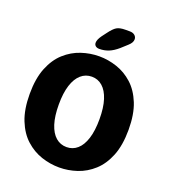

<svg xmlns="http://www.w3.org/2000/svg" viewBox="-147 -914 913 1032"><g transform="rotate(20 309.5 -398.0)"><path d="M309.9 10.5Q258.2 10.5 208 -6.2Q157.8 -23 116.7 -60Q75.6 -96.9 51.1 -158Q26.6 -219.2 26.6 -307.5Q26.6 -395.8 51.1 -456.7Q75.6 -517.6 116.7 -554.5Q157.8 -591.5 208 -608.2Q258.2 -625 309.9 -625Q361.2 -625 411.3 -608.2Q461.4 -591.5 502.3 -554.5Q543.2 -517.6 567.8 -456.7Q592.2 -395.8 592.2 -307.5Q592.2 -219.2 567.8 -158Q543.2 -96.9 502.3 -60Q461.4 -23 411.3 -6.2Q361.2 10.5 309.9 10.5ZM309.9 -106Q345.1 -106 371.1 -128.8Q397.2 -151.5 411.5 -196.4Q425.8 -241.3 425.8 -307.5Q425.8 -373.2 411.5 -417.9Q397.2 -462.6 371.1 -485.5Q345.1 -508.5 309.9 -508.5Q274.3 -508.5 248 -485.5Q221.7 -462.6 207.3 -417.9Q193 -373.2 193 -307.5Q193 -241.3 207.3 -196.4Q221.7 -151.5 248 -128.8Q274.3 -106 309.9 -106ZM295.2 -662.2Q281.5 -662.2 273.5 -668.9Q265.6 -675.7 265.6 -687.2Q265.6 -704.8 283.8 -730.1L303.7 -756.5Q325.7 -786.3 342.7 -796.7Q359.7 -807.1 393.2 -807.1H417.4Q435.5 -807.1 446 -798Q456.6 -788.9 456.6 -775.2Q456.6 -756.2 435.5 -737.6L399.8 -705.2Q373.1 -682.1 348.2 -672.1Q323.2 -662.2 295.2 -662.2Z"/></g></svg>

Font: Sono ExtraLight
Style: Regular
Weight: 200
Designer: Tyler Finck
Foundry: Tyler Finck
Version: Version 2.112